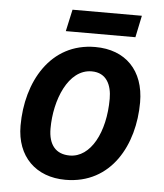

<svg xmlns="http://www.w3.org/2000/svg" viewBox="-51 -742 680 797"><g transform="rotate(5 288.5 -344.0)"><path d="M199 -606H489L508 -697H219ZM251 9C442 9 532 -162 532 -338C532 -471 453 -551 327 -551C140 -551 46 -381 46 -199C46 -70 128 9 251 9ZM260 -93C202 -93 171 -130 171 -198C171 -316 223 -449 321 -449C383 -449 405 -399 405 -342C405 -202 347 -93 260 -93Z"/></g></svg>

Font: Noto Sans SemiBold
Style: Italic
Weight: 600
Italic angle: -12°
Designer: Monotype Design Team
Foundry: Monotype Imaging Inc.
Version: Version 2.013